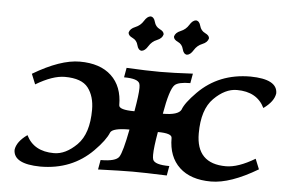

<svg xmlns="http://www.w3.org/2000/svg" viewBox="-51 -791 1351 875"><g transform="rotate(5 624.5 -353.0)"><path d="M942.9 9.8Q849.6 9.8 798.3 -38.3Q747.1 -86.4 747.1 -172.4Q747.1 -193.8 682.6 -193.8Q669.9 -121.6 669.9 -88.4Q669.9 -73.7 672.4 -66.9Q680.7 -43.9 748 -43.9L740.2 0Q636.7 -3.9 583.5 -3.9Q532.2 -3.9 425.8 0L433.6 -43.9Q502.9 -43.9 517.8 -66.7Q532.7 -89.4 552.7 -193.8Q475.6 -193.8 465.8 -172.4Q451.7 -136.7 401.9 -86.4Q306.6 9.8 162.1 9.8Q39.1 8.3 39.1 -56.2Q43.9 -93.8 91.8 -127.9Q126.5 -56.6 218.8 -56.6Q272.5 -56.6 323.7 -107.9Q375 -159.2 375 -268.6Q375 -330.1 345.5 -368.7Q315.9 -407.2 238.8 -407.2Q183.1 -407.2 106.4 -361.3L87.4 -408.2Q211.9 -482.4 300.8 -482.4Q394 -482.4 445.3 -434.3Q496.6 -386.2 496.6 -300.3Q496.6 -278.8 567.9 -278.8Q581.5 -356 581.5 -386.7Q581.5 -399.9 579.1 -406.2Q570.8 -428.7 507.3 -428.7L515.1 -472.7Q607.9 -467.8 668.5 -467.8Q728 -467.8 818.4 -472.7L810.5 -428.7Q755.9 -428.7 739.3 -412.6Q717.3 -391.6 697.8 -278.8Q768.1 -278.8 781.2 -304.7Q792 -335.9 842.3 -386.7Q937 -482.4 1081.5 -482.4Q1204.6 -481 1204.6 -416.5Q1199.7 -378.9 1151.9 -344.7Q1117.2 -416 1024.9 -416Q971.2 -416 919.9 -364.7Q868.7 -313.5 868.7 -204.1Q868.7 -65.4 1004.9 -65.4Q1060.5 -65.4 1137.2 -111.3L1156.2 -64.5Q1031.7 9.8 942.9 9.8ZM576.2 -556.2Q560.5 -557.6 555.2 -579.8Q549.8 -602.1 530 -611.1Q510.3 -620.1 510.3 -633.8Q514.6 -651.9 538.3 -661.4Q562 -670.9 575.2 -692.6Q588.4 -714.4 604 -715.8Q619.6 -714.4 625.2 -692.6Q630.9 -670.9 650.4 -661.6Q669.9 -652.3 669.9 -639.2Q665.5 -620.6 642.1 -611.3Q618.7 -602.1 605.2 -579.8Q591.8 -557.6 576.2 -556.2ZM783.7 -556.2Q768.1 -557.6 762.7 -579.8Q757.3 -602.1 737.5 -611.1Q717.8 -620.1 717.8 -633.8Q722.2 -651.9 745.8 -661.4Q769.5 -670.9 782.7 -692.6Q795.9 -714.4 811.5 -715.8Q827.1 -714.4 832.8 -692.6Q838.4 -670.9 857.9 -661.6Q877.4 -652.3 877.4 -639.2Q873 -620.6 849.6 -611.3Q826.2 -602.1 812.7 -579.8Q799.3 -557.6 783.7 -556.2Z"/></g></svg>

Font: Kelvinch
Style: Bold Italic
Weight: 700
Italic angle: -10°
Designer: Paul James Miller
Foundry: High-Logic / Made with FontCreator
Version: Version 3.30 September 23, 2016